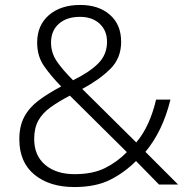

<svg xmlns="http://www.w3.org/2000/svg" viewBox="-20 -745 757 775"><path d="M304 -725Q378 -725 423.5 -685.5Q469 -646 469 -576Q469 -510 425 -466.5Q381 -423 312 -386L530 -170Q558 -203 578 -247Q598 -291 610 -343H668Q637 -216 567 -132L699 0H622L529 -95Q482 -48 424 -19Q366 10 280 10Q180 10 119 -40Q58 -90 58 -183Q58 -236 78 -273.5Q98 -311 136 -339.5Q174 -368 227 -396Q184 -440 157 -479.5Q130 -519 130 -573Q130 -643 177.5 -684Q225 -725 304 -725ZM303 -677Q249 -677 217.5 -649Q186 -621 186 -573Q186 -532 209 -498Q232 -464 275 -421Q342 -454 377 -489.5Q412 -525 412 -576Q412 -622 382 -649.5Q352 -677 303 -677ZM262 -359Q216 -335 183.5 -311.5Q151 -288 134.5 -258Q118 -228 118 -184Q118 -117 162.5 -79.5Q207 -42 281 -42Q354 -42 403.5 -66.5Q453 -91 492 -131Z"/></svg>

Font: Noto Sans Light
Style: Regular
Weight: 300
Designer: Monotype Design Team
Foundry: Monotype Imaging Inc.
Version: Version 2.007